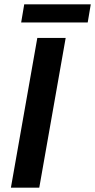

<svg xmlns="http://www.w3.org/2000/svg" viewBox="-20 -860 436 880"><path d="M30 0 151 -686H281L160 0ZM77 -757 91 -840H396L382 -757Z"/></svg>

Font: Archivo SemiBold SemiBold
Style: Italic
Weight: 600
Italic angle: -10°
Version: Version 2.001